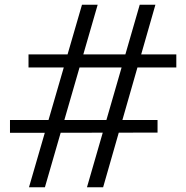

<svg xmlns="http://www.w3.org/2000/svg" viewBox="-20 -788 784 808"><path d="M391 -768 169 0H102L325 -768ZM634 -768 414 0H346L568 -768ZM722 -559V-504H100V-559ZM643 -283V-230L22 -229V-283Z"/></svg>

Font: Yaldevi
Style: Regular
Weight: 400
Designer: Sol Matas, Rajitha Manaperi, Kosala Senevirathne
Foundry: Mooniak
Version: Version 1.100